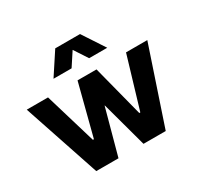

<svg xmlns="http://www.w3.org/2000/svg" viewBox="-153 -914 1139 1100"><g transform="rotate(-30 416.0 -363.5)"><path d="M17.1 -503.9H157.7L308.1 0L223.1 -165H308.1V0H186ZM353 -503.9H448.7L434.6 -373V-300.8H397L434.6 -373L333 0H223.1ZM397 -373 382.8 -503.9H478.5L608.4 0L523.4 -165H608.4V0H498.5ZM673.8 -503.9H814.5L645.5 0H523.4ZM334 -726.6H453.6L357.9 -580.6H238.3ZM378.4 -726.6H498L593.8 -580.6H474.1Z"/></g></svg>

Font: Wanted Sans Variable
Style: Regular
Weight: 400
Designer: Original Design by Kil Hyung-jin and Kang Hanbin, Wanted Lab, Inc; Hangeul from Source Han Sans by Jang Soo-young and Ka
Foundry: Wanted Lab, Inc.
Version: Version 1.003;Glyphs 3.2 (3227)